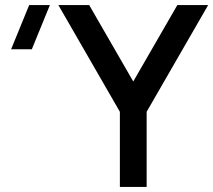

<svg xmlns="http://www.w3.org/2000/svg" viewBox="-20 -740 844 760"><path d="M560.5 0V-297.5L804 -720H682L507.5 -417.5L333 -720H211L454.5 -297.5V0ZM24 -545H106L177.5 -720H95.5Z"/></svg>

Font: Manrope SemiBold
Style: Regular
Weight: 600
Designer: Mikhail Sharanda
Foundry: Mikhail Sharanda
Version: Version 4.505